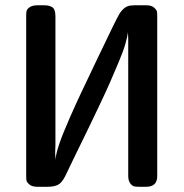

<svg xmlns="http://www.w3.org/2000/svg" viewBox="-20 -714 702 734"><path d="M80.1 -43.9V-652.8Q80.1 -664.1 81.5 -671.6Q83 -679.2 93.5 -686.5Q104 -693.8 123 -693.8H150.9Q157.7 -693.8 162.8 -692.9Q168 -691.9 176 -688.5Q184.1 -685.1 188 -676Q191.9 -667 191.9 -651.9V-160.2Q191.9 -155.3 191.4 -145Q190.9 -134.8 190.9 -129.9Q190.9 -126 191.4 -116.9Q191.9 -107.9 191.9 -103Q193.8 -126 206.5 -163.6Q219.2 -201.2 248 -266.6Q276.9 -332 292 -363Q307.1 -394 348.1 -481Q425.3 -643.1 436 -660.2Q455.1 -690.9 480 -692.9Q485.8 -693.8 494.1 -693.8H539.1Q559.1 -693.8 569.1 -684.8Q579.1 -675.8 580.1 -669.4Q581.1 -663.1 581.1 -649.9V-41Q581.1 0 539.1 0H512.2Q500 0 492.9 -1.5Q485.8 -2.9 478 -12.9Q470.2 -22.9 470.2 -42V-564Q470.2 -567.9 469.7 -576.9Q469.2 -585.9 469.2 -590.8Q467.3 -573.7 459.2 -545.9Q451.2 -518.1 433.1 -475.1Q415 -432.1 400.6 -399.2Q386.2 -366.2 357.7 -306.2Q329.1 -246.1 315.4 -218Q301.8 -189.9 268.8 -122.6Q235.8 -55.2 229 -40Q215.8 -14.2 200.9 -7.1Q186 0 162.1 0H122.1Q102.1 0 92 -9Q82 -18.1 81.1 -24.4Q80.1 -30.8 80.1 -43.9Z"/></svg>

Font: CMU Sans Serif Demi Condensed
Style: DemiCondensed
Weight: 600
Width: 3
Version: Version 0.7.0